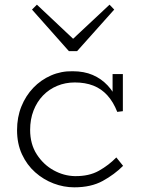

<svg xmlns="http://www.w3.org/2000/svg" viewBox="-20 -788 610 822"><path d="M298 14Q253 14 209.5 -2.5Q166 -19 130.5 -50.5Q95 -82 74 -127.5Q53 -173 53 -231Q53 -286 71.5 -332Q90 -378 122.5 -412Q155 -446 198.5 -465Q242 -484 291 -483Q340 -483 377 -467Q414 -451 441 -422Q468 -393 484 -354L462 -362V-471H506V-312L482 -309Q465 -352 439.5 -380Q414 -408 379.5 -421.5Q345 -435 300 -435Q260 -435 225 -420.5Q190 -406 164 -379Q138 -352 123.5 -314.5Q109 -277 109 -232Q109 -171 137.5 -127Q166 -83 209.5 -59Q253 -35 300 -34Q361 -33 403.5 -57Q446 -81 478 -114L507 -78Q470 -41 420 -13.5Q370 14 298 14ZM449 -768 469 -747 310 -569H275L117 -747L138 -768L293 -622Z"/></svg>

Font: BioRhyme ExtraBold Light
Style: Regular
Weight: 300
Version: Version 1.600;gftools[0.9.33]